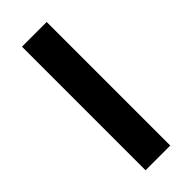

<svg xmlns="http://www.w3.org/2000/svg" viewBox="-242 -777 813 813"><g transform="rotate(-45 165.0 -370.0)"><path d="M91 0H239V-740H91Z"/></g></svg>

Font: Source Han Sans SC Bold
Style: Regular
Weight: 700
Designer: Ryoko NISHIZUKA (kana & ideographs); Paul D. Hunt (Latin, Greek & Cyrillic); Wenlong ZHANG (bopomofo); Sandoll Communica
Foundry: Adobe Systems Incorporated
Version: Version 1.001;PS 1.001;hotconv 1.0.78;makeotf.lib2.5.61930